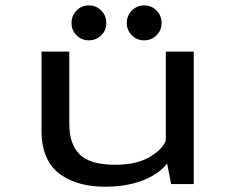

<svg xmlns="http://www.w3.org/2000/svg" viewBox="-20 -696 890 726"><path d="M250.5 -609Q250.5 -637 269.5 -656.2Q288.5 -675.5 316 -675.5Q344 -675.5 363 -656.2Q382 -637 382 -609Q382 -581.5 362.8 -562.5Q343.5 -543.5 316 -543.5Q288.5 -543.5 269.5 -562.5Q250.5 -581.5 250.5 -609ZM459.5 -609Q459.5 -637 478.5 -656.2Q497.5 -675.5 525 -675.5Q553 -675.5 572 -656.2Q591 -637 591 -609Q591 -581.5 571.8 -562.5Q552.5 -543.5 525 -543.5Q497.5 -543.5 478.5 -562.5Q459.5 -581.5 459.5 -609ZM376.5 10Q327 10 286 -0.8Q245 -11.5 210.5 -34.8Q176 -58 156.5 -100Q137 -142 137 -199.5V-501H242V-228Q242 -150.5 281.5 -111.8Q321 -73 415.5 -73Q495.5 -73 544.8 -101.8Q594 -130.5 607 -164.5V-501H712.5V0H627L612 -77.5Q579 -36.5 518.5 -13.2Q458 10 376.5 10Z"/></svg>

Font: League Mono Wide
Style: Regular
Weight: 400
Width: 8
Designer: Tyler Finck
Foundry: The League of Moveable Type / Tyler Finck
Version: Version 2.210